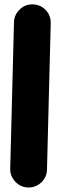

<svg xmlns="http://www.w3.org/2000/svg" viewBox="-20 -768 272 872"><path d="M107.9 83.5C130.9 84 150.9 76.2 168 60.1C184.6 43.9 192.9 24.9 193.4 2L210.4 -662.6C210.9 -685.5 203.6 -705.6 187.5 -722.7C171.4 -739.3 151.9 -747.6 128.9 -748C106 -748.5 86.4 -741.2 69.8 -725.1C52.7 -709 43.9 -689.5 43.5 -666.5L26.4 -2C25.9 21 33.7 40.5 49.8 57.6C65.9 74.2 85 83 107.9 83.5Z"/></svg>

Font: Mikhak Black
Style: Regular
Weight: 900
Designer: Amin Abedi
Version: Version 3.2